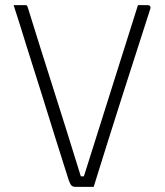

<svg xmlns="http://www.w3.org/2000/svg" viewBox="-20 -720 640 746"><path d="M80 -700Q85 -700 87 -694Q136 -536 187.5 -374.5Q239 -213 294 -35H306Q359 -201 411 -367.5Q463 -534 516 -700H554Q565 -700 565 -689Q509 -516 453.5 -342Q398 -168 344 6H273Q264 6 258.5 1.5Q253 -3 247 -20Q224 -91 197 -178Q170 -265 141 -357.5Q112 -450 84 -538Q71 -580 59 -618.5Q47 -657 33 -700Z"/></svg>

Font: Recursive Mn Lnr St Lt
Style: Regular
Weight: 300
Monospace: yes
Version: Version 1.079;hotconv 1.0.112;makeotfexe 2.5.65598; ttfautoh